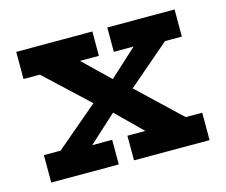

<svg xmlns="http://www.w3.org/2000/svg" viewBox="-75 -570 787 670"><g transform="rotate(-15 319.0 -235.0)"><path d="M59 -69 296 -270H310L454 -402H578L345 -202H330L184 -69ZM33 1V-98H131L135 -88H277V1ZM332 1V-88H503L506 -98H605V1ZM33 -373V-471H308V-383H136L132 -373ZM416 -69 279 -204H273L62 -401H221L360 -267H367L576 -69ZM362 -383V-471H605V-373H507L504 -383Z"/></g></svg>

Font: BioRhyme
Style: Bold
Weight: 700
Designer: Aoife Mooney
Foundry: Aoife Mooney Type
Version: Version 1.600;gftools[0.9.33]